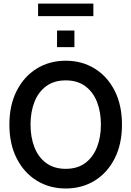

<svg xmlns="http://www.w3.org/2000/svg" viewBox="-20 -1060 748 1094"><path d="M354.5 14Q261.5 14 189 -31Q116.5 -76 75 -157.8Q33.5 -239.5 33.5 -350Q33.5 -460.5 75 -542.2Q116.5 -624 189 -669Q261.5 -714 354.5 -714Q447.5 -714 520 -669Q592.5 -624 633.8 -542.2Q675 -460.5 675 -350Q675 -239.5 633.8 -157.8Q592.5 -76 520 -31Q447.5 14 354.5 14ZM354.5 -98Q421 -98 465.5 -131Q510 -164 532.5 -221Q555 -278 555 -350Q555 -422 532.8 -479Q510.5 -536 465.8 -569Q421 -602 354.5 -602Q288 -602 243.2 -569Q198.5 -536 176.2 -479Q154 -422 154 -350Q154 -278 176.2 -221Q198.5 -164 243.2 -131Q288 -98 354.5 -98ZM305 -791.5V-886H404V-791.5ZM197 -968V-1039.5H512V-968Z"/></svg>

Font: Cabin SemiCondensed SemiBold
Style: Regular
Weight: 600
Width: 4
Designer: Pablo Impallari
Foundry: Pablo Impallari. http://www.impallari.com Igino Marini. http://www.ikern.com
Version: Version 3.001